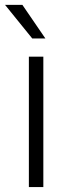

<svg xmlns="http://www.w3.org/2000/svg" viewBox="-35 -758 277 778"><path d="M140.6 0H82V-528.3H140.6ZM148.9 -602.1H95.7L-14.6 -738.3H55.7Z"/></svg>

Font: RobotoDraft Light
Style: Regular
Weight: 300
Version: Version 2.001151; 2014